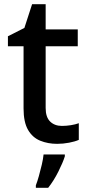

<svg xmlns="http://www.w3.org/2000/svg" viewBox="-20 -680 423 921"><path d="M277 -76Q298 -76 320 -79.5Q342 -83 358 -89V-9Q340 -1 311.5 4.5Q283 10 254 10Q210 10 173 -5Q136 -20 114.5 -57Q93 -94 93 -160V-458H18V-506L97 -546L134 -660H199V-539H353V-458H199V-162Q199 -118 220.5 -97Q242 -76 277 -76ZM291 70Q282 99 260 143Q238 187 211 221H152V209Q159 191 166.5 164.5Q174 138 180.5 110Q187 82 189 61H291Z"/></svg>

Font: Noto Sans Sinhala Medium
Style: Regular
Weight: 500
Designer: Jelle Bosma - Monotype Design Team
Foundry: Monotype Imaging Inc.
Version: Version 2.006; ttfautohint (v1.8.4.7-5d5b)